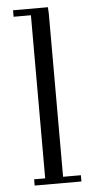

<svg xmlns="http://www.w3.org/2000/svg" viewBox="-53 -761 378 793"><g transform="rotate(-5 136.0 -364.5)"><path d="M32.2 -702.1V-729H176.8L178.2 -702.1V-25.9H252V0H58.1V-25.9H104V-702.1Z"/></g></svg>

Font: Dehuti Alt
Style: Book
Weight: 400
Version: Version 1.2